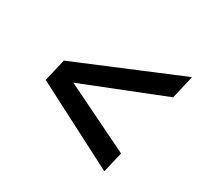

<svg xmlns="http://www.w3.org/2000/svg" viewBox="-125 -750 883 856"><g transform="rotate(30 317.0 -322.5)"><path d="M102 -380 634 -602 606 -482 188 -316 530 -149 505 -43 75 -265Z"/></g></svg>

Font: CBA Beacon Sans Bold
Style: Italic
Weight: 700
Italic angle: -13°
Designer: Wei Huang
Foundry: Wei Huang
Version: Version 1.002